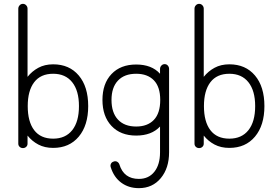

<svg xmlns="http://www.w3.org/2000/svg" viewBox="-20 -755 1440 997"><path d="M99 14Q89 14 82 7.5Q75 1 75 -9V-710Q75 -720 82 -727.5Q89 -735 99 -735Q109 -735 116 -727.5Q123 -720 123 -710V-356Q146 -385 179 -403Q212 -421 256 -421Q340 -421 389 -363Q438 -305 438 -204Q438 -104 389 -45.5Q340 13 256 13Q212 13 179 -4.5Q146 -22 123 -51V-9Q123 1 116 7.5Q109 14 99 14ZM256 -35Q320 -35 355 -79Q390 -123 390 -204Q390 -284 355 -328Q320 -372 256 -372Q191 -372 157.5 -328Q124 -284 124 -204Q124 -123 157.5 -79Q191 -35 256 -35Z M701 222Q648 222 609.5 193.5Q571 165 555 113Q552 104 556 95.5Q560 87 570 84Q580 80 588.5 85Q597 90 600 99Q623 174 701 174Q752 174 781.5 137Q811 100 811 36V-98Q767 -51 687 -51Q606 -51 559 -101Q512 -151 512 -236Q512 -321 559 -370.5Q606 -420 687 -420Q768 -420 811 -372V-397Q811 -407 818 -414.5Q825 -422 835 -422Q845 -422 851.5 -414.5Q858 -407 858 -397V36Q858 118 815 170Q772 222 701 222ZM687 -98Q746 -98 779 -132.5Q812 -167 812 -236Q812 -304 779 -338Q746 -372 687 -372Q626 -372 592.5 -336.5Q559 -301 559 -236Q559 -170 592.5 -134Q626 -98 687 -98Z M1014 14Q1004 14 997 7.5Q990 1 990 -9V-710Q990 -720 997 -727.5Q1004 -735 1014 -735Q1024 -735 1031 -727.5Q1038 -720 1038 -710V-356Q1061 -385 1094 -403Q1127 -421 1171 -421Q1255 -421 1304 -363Q1353 -305 1353 -204Q1353 -104 1304 -45.5Q1255 13 1171 13Q1127 13 1094 -4.5Q1061 -22 1038 -51V-9Q1038 1 1031 7.5Q1024 14 1014 14ZM1171 -35Q1235 -35 1270 -79Q1305 -123 1305 -204Q1305 -284 1270 -328Q1235 -372 1171 -372Q1106 -372 1072.5 -328Q1039 -284 1039 -204Q1039 -123 1072.5 -79Q1106 -35 1171 -35Z"/></svg>

Font: Kurewa Gothic CJK TC Regular
Style: Regular
Weight: 400
Designer: Max Yao
Foundry: Max-Everyday
Version: Version 1.071; ttfautohint (v1.8.3)